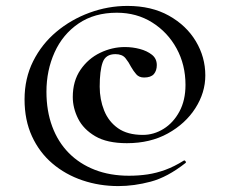

<svg xmlns="http://www.w3.org/2000/svg" viewBox="-20 -523 767 649"><path d="M380 106Q316 106 258.5 86.5Q201 67 157 29.5Q113 -8 88 -62.5Q63 -117 63 -187Q63 -258 92 -316Q121 -374 170.5 -415.5Q220 -457 282.5 -480Q345 -503 411 -503Q492 -503 551 -470Q610 -437 642 -383.5Q674 -330 674 -268Q674 -210 640.5 -157.5Q607 -105 547.5 -72Q488 -39 409 -39Q342 -39 302 -62.5Q262 -86 244 -122Q226 -158 226 -195Q226 -249 252 -287Q278 -325 318.5 -344.5Q359 -364 402 -364Q428 -364 452.5 -357.5Q477 -351 493.5 -338Q510 -325 510 -303Q510 -284 500 -272.5Q490 -261 467 -261Q450 -261 440.5 -272Q431 -283 423 -297Q415 -313 404 -326.5Q393 -340 370 -340Q337 -340 327 -312Q317 -284 317 -230Q317 -187 332 -149.5Q347 -112 379 -89.5Q411 -67 463 -67Q500 -67 533 -87.5Q566 -108 586.5 -146Q607 -184 607 -236Q607 -304 577 -359Q547 -414 494.5 -447Q442 -480 375 -480Q299 -480 245.5 -443.5Q192 -407 164.5 -346Q137 -285 137 -213Q137 -148 156.5 -95.5Q176 -43 212.5 -6Q249 31 300.5 51Q352 71 416 71Q449 71 479 66.5Q509 62 539 51Q569 40 601 20Q604 18 607 22Q610 26 607 28Q546 76 489.5 91Q433 106 380 106Z"/></svg>

Font: Cormorant Garamond Light
Style: Italic
Weight: 300
Italic angle: -10°
Designer: Christian Thalmann (Catharsis Fonts)
Foundry: Catharsis Fonts
Version: Version 4.001